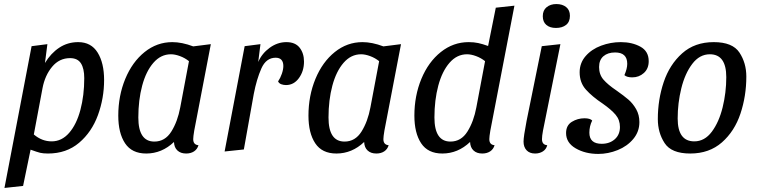

<svg xmlns="http://www.w3.org/2000/svg" viewBox="-20 -738 3739 948"><path d="M366 -530Q430 -530 462 -478.5Q494 -427 494 -343Q494 -253 463.5 -169.5Q433 -86 370.5 -33Q308 20 217 20Q193 20 178.5 16.5Q164 13 131 1L94 180L2 190L136 -510L214 -520L202 -427Q231 -475 272.5 -502.5Q314 -530 366 -530ZM235 -40Q285 -40 321.5 -82Q358 -124 377 -195.5Q396 -267 396 -352Q396 -400 379.5 -425.5Q363 -451 326 -451Q273 -451 237.5 -408.5Q202 -366 190 -303L147 -74Q187 -40 235 -40Z M934 -51Q934 -23 960 -21Q954 -1 938 9.5Q922 20 899 20Q872 20 856 5Q840 -10 839 -37Q779 20 702 20Q631 20 597.5 -30.5Q564 -81 564 -167Q564 -265 598.5 -348.5Q633 -432 694 -481Q755 -530 831 -530Q878 -530 934 -509L1021 -520L939 -93Q934 -63 934 -51ZM824 -470Q774 -470 737.5 -428Q701 -386 682 -315Q663 -244 663 -158Q663 -39 742 -39Q795 -39 826 -88.5Q857 -138 870 -208L913 -436Q893 -452 868.5 -461Q844 -470 824 -470Z M1394 -530Q1438 -530 1459.5 -502.5Q1481 -475 1481 -434Q1481 -387 1456 -352.5Q1431 -318 1392 -318Q1380 -318 1369 -322Q1358 -326 1353 -336Q1364 -352 1371.5 -373.5Q1379 -395 1379 -412Q1379 -432 1369.5 -442.5Q1360 -453 1341 -453Q1294 -453 1270.5 -400Q1247 -347 1233 -274L1184 0L1089 10L1188 -510L1266 -520L1255 -432Q1273 -474 1311.5 -502Q1350 -530 1394 -530Z M1873 -51Q1873 -23 1899 -21Q1893 -1 1877 9.5Q1861 20 1838 20Q1811 20 1795 5Q1779 -10 1778 -37Q1718 20 1641 20Q1570 20 1536.5 -30.5Q1503 -81 1503 -167Q1503 -265 1537.5 -348.5Q1572 -432 1633 -481Q1694 -530 1770 -530Q1817 -530 1873 -509L1960 -520L1878 -93Q1873 -63 1873 -51ZM1763 -470Q1713 -470 1676.5 -428Q1640 -386 1621 -315Q1602 -244 1602 -158Q1602 -39 1681 -39Q1734 -39 1765 -88.5Q1796 -138 1809 -208L1852 -436Q1832 -452 1807.5 -461Q1783 -470 1763 -470Z M2396 -51Q2396 -23 2422 -21Q2416 -1 2400 9.5Q2384 20 2361 20Q2334 20 2318 5Q2302 -10 2301 -37Q2241 20 2164 20Q2093 20 2059.5 -30.5Q2026 -81 2026 -167Q2026 -265 2060.5 -348.5Q2095 -432 2156.5 -481Q2218 -530 2294 -530Q2320 -530 2341 -525.5Q2362 -521 2390 -511L2428 -700L2520 -710L2401 -93Q2396 -63 2396 -51ZM2286 -470Q2236 -470 2199.5 -428Q2163 -386 2144 -315Q2125 -244 2125 -158Q2125 -39 2204 -39Q2257 -39 2288 -88.5Q2319 -138 2332 -208L2375 -436Q2355 -452 2330.5 -461Q2306 -470 2286 -470Z M2794 -660Q2794 -630 2775 -615Q2756 -600 2725 -600Q2695 -600 2677.5 -615Q2660 -630 2660 -658Q2660 -687 2679 -702.5Q2698 -718 2727 -718Q2757 -718 2775.5 -703Q2794 -688 2794 -660ZM2656 -51Q2656 -23 2682 -21Q2677 -1 2660.5 9.5Q2644 20 2622 20Q2595 20 2580 4Q2565 -12 2565 -39Q2565 -63 2580 -141L2655 -510L2747 -520L2661 -93Q2656 -66 2656 -51Z M2955 -227Q2904 -261 2873 -295.5Q2842 -330 2842 -381Q2842 -427 2871.5 -461Q2901 -495 2948 -512.5Q2995 -530 3045 -530Q3101 -530 3142 -507.5Q3183 -485 3183 -436Q3183 -399 3159 -377.5Q3135 -356 3102 -356Q3075 -356 3063 -367Q3077 -399 3077 -423Q3077 -479 3017 -479Q2981 -479 2959.5 -460.5Q2938 -442 2938 -407Q2938 -370 2959.5 -345Q2981 -320 3024 -291Q3061 -265 3083 -246Q3105 -227 3121 -199Q3137 -171 3137 -135Q3137 -88 3107 -52Q3077 -16 3030 3Q2983 22 2934 22Q2870 22 2822.5 -5.5Q2775 -33 2775 -81Q2775 -119 2803.5 -136.5Q2832 -154 2866 -154Q2893 -154 2904 -143Q2890 -115 2890 -83Q2890 -28 2951 -28Q2990 -28 3015.5 -50.5Q3041 -73 3041 -111Q3041 -146 3019.5 -171.5Q2998 -197 2955 -227Z M3665 -360Q3665 -264 3636 -177Q3607 -90 3544.5 -35Q3482 20 3388 20Q3295 20 3261.5 -31.5Q3228 -83 3228 -150Q3228 -246 3257 -332.5Q3286 -419 3348 -474.5Q3410 -530 3504 -530Q3597 -530 3631 -478.5Q3665 -427 3665 -360ZM3326 -153Q3326 -40 3408 -40Q3459 -40 3494.5 -87.5Q3530 -135 3548 -208Q3566 -281 3566 -357Q3566 -470 3485 -470Q3434 -470 3398 -422.5Q3362 -375 3344 -302Q3326 -229 3326 -153Z"/></svg>

Font: Sansita Light Italic
Style: Regular
Weight: 300
Italic angle: -11°
Designer: Pablo Cosgaya
Foundry: Omnibus-Type
Version: Version 1.006